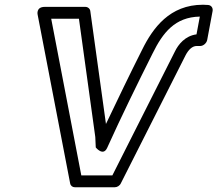

<svg xmlns="http://www.w3.org/2000/svg" viewBox="-20 -765 917 810"><path d="M382 -187 384 -143C384 -143 415 -104 432 -141C493 -276 558 -408 624 -540C667 -627 718 -693 823 -695L809 -620C761 -614 732 -577 718 -548L454 -25H323L196 -686H313ZM427 -242 361 -718C360 -728 351 -736 340 -736H169C130 -736 139 -702 139 -702L276 9C278 19 286 25 296 25H464C474 25 485 19 490 8L763 -532C775 -555 791 -571 810 -571H825C837 -571 851 -582 854 -596L877 -719C879 -732 871 -743 858 -744L837 -745H836C696 -745 625 -647 580 -556C527 -451 478 -349 427 -242Z"/></svg>

Font: Asimov
Style: WidOuIt
Weight: 500
Designer: Google
Version: Version 2.000980; 2014